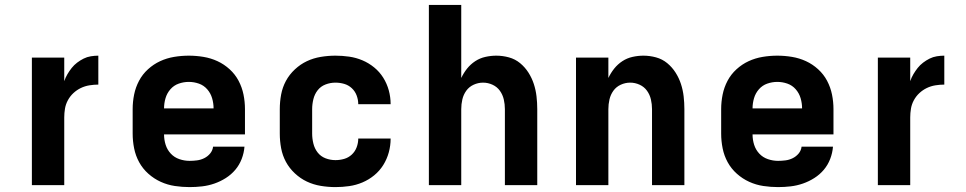

<svg xmlns="http://www.w3.org/2000/svg" viewBox="-20 -755 3940 783"><path d="M110 0V-520H242V-424Q247 -439 255 -452.5Q263 -466 272.5 -478Q282 -490 294.5 -499.5Q307 -509 321 -516Q335 -523 350.5 -525.5Q366 -528 381 -528V-410Q363 -410 344.5 -407Q326 -404 309.5 -396Q293 -388 279.5 -375.5Q266 -363 257 -346.5Q248 -330 245 -312Q242 -294 242 -276V0Z M753 8Q723 8 693 3.5Q663 -1 635.5 -13.5Q608 -26 585 -46.5Q562 -67 547.5 -93.5Q533 -120 527 -150Q521 -180 521 -210V-310Q521 -340 527 -369.5Q533 -399 547 -425.5Q561 -452 583.5 -472.5Q606 -493 633 -505.5Q660 -518 690 -523Q720 -528 750 -528Q780 -528 810 -523Q840 -518 867 -505.5Q894 -493 916.5 -472.5Q939 -452 953 -425.5Q967 -399 973 -369.5Q979 -340 979 -310V-207H649Q649 -185 655.5 -164.5Q662 -144 676.5 -128.5Q691 -113 711.5 -106Q732 -99 753 -99Q768 -99 783.5 -101Q799 -103 813 -110Q827 -117 837 -129Q847 -141 849 -157H977Q975 -131 965.5 -106.5Q956 -82 939.5 -62.5Q923 -43 901 -29Q879 -15 854.5 -6.5Q830 2 804.5 5Q779 8 753 8ZM649 -313H851Q851 -334 845 -354.5Q839 -375 825 -391Q811 -407 791 -414Q771 -421 750 -421Q729 -421 709 -414Q689 -407 675 -391Q661 -375 655 -354.5Q649 -334 649 -313Z M1348 8Q1318 8 1288 3Q1258 -2 1231.5 -14.5Q1205 -27 1182.5 -48Q1160 -69 1146 -95Q1132 -121 1126.5 -150.5Q1121 -180 1121 -210V-310Q1121 -340 1126.5 -369.5Q1132 -399 1146 -425Q1160 -451 1182.5 -472Q1205 -493 1231.5 -505.5Q1258 -518 1288 -523Q1318 -528 1348 -528Q1376 -528 1404 -524Q1432 -520 1458 -509Q1484 -498 1506 -480Q1528 -462 1543 -438Q1558 -414 1565.5 -386.5Q1573 -359 1573 -331V-330H1441Q1441 -348 1434.5 -365.5Q1428 -383 1414.5 -395.5Q1401 -408 1383.5 -413Q1366 -418 1348 -418Q1327 -418 1307.5 -410.5Q1288 -403 1275.5 -387Q1263 -371 1258 -350.5Q1253 -330 1253 -310V-210Q1253 -190 1258 -169.5Q1263 -149 1275.5 -133Q1288 -117 1307.5 -109.5Q1327 -102 1348 -102Q1366 -102 1383.5 -107Q1401 -112 1414.5 -124.5Q1428 -137 1434.5 -154.5Q1441 -172 1441 -190H1573V-189Q1573 -161 1565.5 -133.5Q1558 -106 1543 -82Q1528 -58 1506 -40Q1484 -22 1458 -11Q1432 0 1404 4Q1376 8 1348 8Z M1729 0V-735H1861V-437Q1871 -458 1885 -475.5Q1899 -493 1918 -505.5Q1937 -518 1959.5 -523Q1982 -528 2004 -528Q2030 -528 2055.5 -521Q2081 -514 2101 -497.5Q2121 -481 2135 -459Q2149 -437 2157 -412.5Q2165 -388 2168 -362Q2171 -336 2171 -310V0H2039V-310Q2039 -330 2034.5 -349.5Q2030 -369 2018.5 -385Q2007 -401 1988.5 -409.5Q1970 -418 1950 -418Q1930 -418 1911.5 -409.5Q1893 -401 1881.5 -385Q1870 -369 1865.5 -349.5Q1861 -330 1861 -310V0Z M2329 0V-520H2461V-437Q2471 -458 2485 -475.5Q2499 -493 2518 -505.5Q2537 -518 2559.5 -523Q2582 -528 2604 -528Q2630 -528 2655.5 -521Q2681 -514 2701 -497.5Q2721 -481 2735 -459Q2749 -437 2757 -412.5Q2765 -388 2768 -362Q2771 -336 2771 -310V0H2639V-310Q2639 -330 2634.5 -349.5Q2630 -369 2618.5 -385Q2607 -401 2588.5 -409.5Q2570 -418 2550 -418Q2530 -418 2511.5 -409.5Q2493 -401 2481.5 -385Q2470 -369 2465.5 -349.5Q2461 -330 2461 -310V0Z M3153 8Q3123 8 3093 3.5Q3063 -1 3035.5 -13.5Q3008 -26 2985 -46.5Q2962 -67 2947.5 -93.5Q2933 -120 2927 -150Q2921 -180 2921 -210V-310Q2921 -340 2927 -369.5Q2933 -399 2947 -425.5Q2961 -452 2983.5 -472.5Q3006 -493 3033 -505.5Q3060 -518 3090 -523Q3120 -528 3150 -528Q3180 -528 3210 -523Q3240 -518 3267 -505.5Q3294 -493 3316.5 -472.5Q3339 -452 3353 -425.5Q3367 -399 3373 -369.5Q3379 -340 3379 -310V-207H3049Q3049 -185 3055.5 -164.5Q3062 -144 3076.5 -128.5Q3091 -113 3111.5 -106Q3132 -99 3153 -99Q3168 -99 3183.5 -101Q3199 -103 3213 -110Q3227 -117 3237 -129Q3247 -141 3249 -157H3377Q3375 -131 3365.5 -106.5Q3356 -82 3339.5 -62.5Q3323 -43 3301 -29Q3279 -15 3254.5 -6.5Q3230 2 3204.5 5Q3179 8 3153 8ZM3049 -313H3251Q3251 -334 3245 -354.5Q3239 -375 3225 -391Q3211 -407 3191 -414Q3171 -421 3150 -421Q3129 -421 3109 -414Q3089 -407 3075 -391Q3061 -375 3055 -354.5Q3049 -334 3049 -313Z M3560 0V-520H3692V-424Q3697 -439 3705 -452.5Q3713 -466 3722.5 -478Q3732 -490 3744.5 -499.5Q3757 -509 3771 -516Q3785 -523 3800.5 -525.5Q3816 -528 3831 -528V-410Q3813 -410 3794.5 -407Q3776 -404 3759.5 -396Q3743 -388 3729.5 -375.5Q3716 -363 3707 -346.5Q3698 -330 3695 -312Q3692 -294 3692 -276V0Z"/></svg>

Font: Iosevka Aile Extrabold
Style: Regular
Weight: 800
Designer: Belleve Invis
Foundry: Belleve Invis
Version: Version 27.3.5; ttfautohint (v1.8.4)